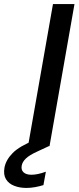

<svg xmlns="http://www.w3.org/2000/svg" viewBox="-110 -720 387 946"><path d="M28 0 151 -700H257L134 0ZM20 206Q-13 206 -40 195.5Q-67 185 -80.5 163Q-94 141 -88 106Q-81 68 -47.5 34Q-14 0 64 -31L117 -53L133 -1L75 26Q35 44 17.5 61Q0 78 -3 96Q-7 117 6 129Q19 141 45 141Q75 141 116 126L104 192Q85 198 63 202Q41 206 20 206Z"/></svg>

Font: DeepMind Sans Medium
Style: Italic
Weight: 500
Italic angle: -10°
Designer: Jonny Pinhorn / Modifications: Colophon Foundry
Foundry: Colophon Foundry
Version: Version 1.002; ttfautohint (v1.8.2)